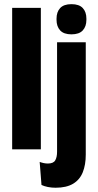

<svg xmlns="http://www.w3.org/2000/svg" viewBox="-20 -700 459 900"><path d="M37 0V-663H171.5V0ZM247.5 -90.5V-502H382V-90.5ZM315 -539Q279 -539 262 -557.5Q245 -576 245 -607V-612.5Q245 -644 262 -662.2Q279 -680.5 315 -680.5Q351 -680.5 368 -662.2Q385 -644 385 -612.5V-607Q385 -576 368 -557.5Q351 -539 315 -539ZM240.5 180Q221.5 180 204.2 176.5Q187 173 174.5 167L166 59Q175.5 62.5 185 64.5Q194.5 66.5 204.5 66.5Q230 66.5 238.8 51.8Q247.5 37 247.5 11V-111H382V25Q382 72.5 368 107.5Q354 142.5 322.8 161.2Q291.5 180 240.5 180Z"/></svg>

Font: Anek Latin Condensed
Style: Bold
Weight: 700
Width: 3
Designer: Yesha Goshar
Foundry: Ek Type
Version: Version 1.003